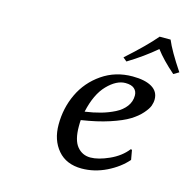

<svg xmlns="http://www.w3.org/2000/svg" viewBox="-97 -736 846 843"><g transform="rotate(15 325.5 -314.0)"><path d="M287.1 -194.8Q286.1 -188 286.1 -166Q286.1 -103.5 309.6 -75.2Q333 -46.9 370.1 -46.9Q405.3 -46.9 454.3 -68.8Q503.4 -90.8 532.2 -127.9L538.1 -127L545.9 -83Q511.7 -43.5 457.3 -16.8Q402.8 9.8 345.2 9.8Q275.4 9.8 236.8 -35.4Q198.2 -80.6 198.2 -150.9Q198.2 -226.1 229 -291Q259.8 -356 320.1 -397.5Q380.4 -439 458 -439Q515.1 -439 546.1 -420.4Q577.1 -401.9 577.1 -366.2Q577.1 -352.1 571.8 -336.9Q566.4 -321.8 547.6 -300.3Q528.8 -278.8 498.8 -260.3Q468.8 -241.7 413.8 -223.6Q358.9 -205.6 287.1 -194.8ZM488.8 -359.9Q488.8 -379.4 475.6 -391.1Q462.4 -402.8 435.1 -402.8Q394.5 -402.8 353.3 -360.4Q312 -317.9 293.9 -234.9Q332 -240.2 365 -249.5Q397.9 -258.8 426.8 -273.4Q455.6 -288.1 472.2 -310.3Q488.8 -332.5 488.8 -359.9ZM576.7 -638.2Q595.7 -591.8 650.9 -509.3L627 -495.1Q571.3 -543.5 540 -585.4Q483.9 -537.6 414.1 -495.1L397 -509.3Q484.9 -587.9 526.9 -638.2Z"/></g></svg>

Font: Linear Smooth
Style: Italic
Weight: 400
Designer: Philipp H. Poll, Flanker
Foundry: Philipp H. Poll, reworked by Flanker
Version: Version 1.061 | FøM Fix